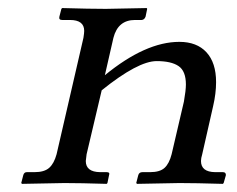

<svg xmlns="http://www.w3.org/2000/svg" viewBox="-20 -451 583 472"><path d="M192.9 -71.8Q190.9 -57.6 190.9 -55.2Q190.9 -28.3 226.1 -27.8H242.2Q251 -27.8 248 -20L244.1 -1L242.2 1Q177.2 -1 138.2 -1Q138.2 -1 34.2 1L32.2 -1L37.1 -20Q39.1 -27.8 45.9 -27.8H64.9Q88.9 -27.8 100.8 -38.3Q112.8 -48.8 119.1 -71.8L185.1 -357.9Q187 -370.1 187 -375Q187 -401.9 151.9 -401.9H132.8Q124 -401.9 126 -410.2L130.9 -429.2L132.8 -431.2Q200.7 -429.2 240.2 -429.2L340.8 -431.2L341.8 -429.2L337.9 -410.2Q335 -402.3 328.1 -401.9H312Q270 -401.9 258.8 -357.9L237.8 -266.1Q337.9 -348.1 420.9 -348.1Q463.9 -348.1 487.5 -322.5Q511.2 -296.9 511.2 -249Q511.2 -221.2 503.9 -189.9L477.1 -71.8Q474.1 -62 474.1 -55.2Q474.1 -28.3 508.8 -27.8H527.8Q534.7 -27.8 535.2 -22V-20L529.8 -1L527.8 1Q460 -1 420.9 -1Q420.9 -1 316.9 1L314.9 -1L319.8 -20Q321.8 -27.8 330.1 -27.8H349.1Q373 -27.8 384.5 -38.3Q396 -48.8 401.9 -71.8L432.1 -201.2Q437 -229 437 -243.2Q437 -276.4 418.9 -288.6Q400.9 -300.8 365.2 -300.8Q319.3 -300.8 230 -229Z"/></svg>

Font: Linux Libertine
Style: Italic
Weight: 400
Italic angle: -12°
Designer: Philipp H. Poll
Foundry: Philipp H. Poll
Version: Version 5.1.6 ; ttfautohint (v0.9)